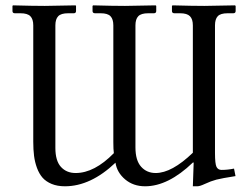

<svg xmlns="http://www.w3.org/2000/svg" viewBox="-20 -666 896 699"><path d="M181.6 -573.7V-127.4Q181.6 -80.6 201.9 -58.3Q222.2 -36.1 255.4 -36.1Q323.7 -36.1 394.5 -108.4Q392.6 -121.1 392.6 -148.9V-573.7Q392.6 -596.2 382.3 -606.9Q372.1 -617.7 346.7 -617.7H326.2Q316.9 -617.7 316.9 -626V-644.5L319.3 -646.5Q392.6 -644.5 435.1 -644.5L546.4 -646.5L548.8 -644.5V-626Q548.8 -617.7 540 -617.7H519.5Q493.7 -617.7 483.4 -606.9Q473.1 -596.2 473.1 -573.7V-129.4Q473.1 -82 493.7 -59.1Q514.2 -36.1 546.9 -36.1Q605.5 -36.1 682.1 -109.9V-573.7Q682.1 -596.2 671.6 -606.9Q661.1 -617.7 635.7 -617.7H615.2Q606 -617.7 606 -626V-644.5L608.4 -646.5Q682.1 -644.5 724.1 -644.5L835.4 -646.5L837.9 -644.5V-626Q837.9 -617.7 829.1 -617.7H808.6Q782.7 -617.7 772.7 -606.9Q762.7 -596.2 762.7 -573.7V-108.9Q762.7 -69.3 768.3 -58.3Q773.9 -47.4 786.6 -47.4Q808.6 -47.4 832 -52.2L837.4 -24.9Q787.6 -17.1 767.8 -12Q748 -6.8 725.1 3.9Q707.5 12.2 698.2 12.2H682.1L685.1 -74.2H682.1Q592.3 12.2 508.3 12.2Q465.3 12.2 435.5 -12.9Q405.8 -38.1 400.4 -73.7Q310.1 12.2 216.3 12.2Q189 12.2 168.2 3.7Q147.5 -4.9 135 -19Q122.6 -33.2 114.7 -54.4Q106.9 -75.7 104 -98.4Q101.1 -121.1 101.1 -149.9V-573.7Q101.1 -596.2 90.6 -606.9Q80.1 -617.7 54.7 -617.7H34.2Q25.4 -617.7 25.4 -626V-644.5L27.3 -646.5Q101.1 -644.5 143.1 -644.5L254.9 -646.5L256.8 -644.5V-626Q256.8 -617.7 248.5 -617.7H228Q202.1 -617.7 191.9 -606.9Q181.6 -596.2 181.6 -573.7Z"/></svg>

Font: Libertinage
Style: f
Weight: 400
Designer: OSP
Foundry: OSP
Version: Version 1.0; 2008; OFL relea